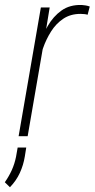

<svg xmlns="http://www.w3.org/2000/svg" viewBox="-53 -559 389 788"><path d="M136.2 -438.5 60.5 0H23.4L114.7 -528.3H150.9ZM315.4 -532.2 306.6 -498.5Q300.3 -500.5 292.7 -501.2Q285.2 -502 277.3 -502Q236.3 -502 206.5 -481.9Q176.8 -461.9 156.5 -429.7Q136.2 -397.5 123.5 -360.8Q110.8 -324.2 103.5 -290.5L86.4 -286.6Q93.8 -324.7 106.9 -368.7Q120.1 -412.6 142.8 -452.1Q165.5 -491.7 199.5 -515.9Q233.4 -540 282.2 -538.6Q291 -538.1 299.1 -536.6Q307.1 -535.2 315.4 -532.2ZM54.7 46.4 48.8 83.5Q43 119.1 28.3 150.9Q13.7 182.6 -12.2 209.5L-33.2 189Q-16.1 164.6 -4.6 139.2Q6.8 113.8 12.7 85L19.5 46.4Z"/></svg>

Font: Roboto Condensed ExtraLight
Style: Italic
Weight: 250
Italic angle: -12°
Designer: Christian Robertson
Foundry: Google
Version: Version 3.008; 2023